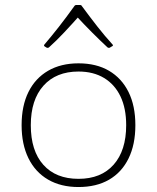

<svg xmlns="http://www.w3.org/2000/svg" viewBox="-20 -747 633 773"><path d="M296 6Q225 6 173.5 -24Q122 -54 94.5 -110Q67 -166 67 -243Q67 -321 94.5 -376.5Q122 -432 173.5 -462Q225 -492 296 -492Q368 -492 419 -462Q470 -432 497.5 -376.5Q525 -321 525 -243Q525 -165 497.5 -109Q470 -53 419 -23.5Q368 6 296 6ZM296 -27Q387 -27 437.5 -84Q488 -141 488 -243Q488 -311 465 -359Q442 -407 399 -433Q356 -459 296 -459Q206 -459 155 -402Q104 -345 104 -243Q104 -140 154.5 -83.5Q205 -27 296 -27ZM160 -560Q155 -563 159 -568Q188 -602 217 -639Q246 -676 279 -722Q282 -727 288 -727H301Q308 -727 310 -722Q344 -676 373 -639Q402 -602 433 -568Q437 -564 432 -561Q430 -560 427.5 -558.5Q425 -557 422 -555Q416 -553 412 -557Q384 -583 351 -616Q318 -649 284 -686H302Q269 -649 238 -616Q207 -583 178 -557Q174 -553 168 -555Q166 -556 164 -557.5Q162 -559 160 -560Z"/></svg>

Font: Hahmlet Thin
Style: Regular
Weight: 250
Version: Version 1.002